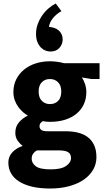

<svg xmlns="http://www.w3.org/2000/svg" viewBox="-20 -843 622 1103"><path d="M57 -315Q57 -354 73 -386.5Q89 -419 117.5 -442.5Q146 -466 184.5 -478.5Q223 -491 269 -491Q286 -491 308 -488Q330 -485 348 -480H552V-389H506L450 -398Q461 -383 468.5 -360Q476 -337 476 -314Q476 -276 462 -245Q448 -214 421 -191Q394 -168 355 -155.5Q316 -143 267 -143Q256 -143 246 -144Q236 -145 226 -147Q219 -143 213 -136Q207 -129 207 -118Q207 -105 216.5 -97Q226 -89 255 -89H356Q395 -89 428 -81Q461 -73 484.5 -55Q508 -37 521 -8.5Q534 20 534 60Q534 99 515 132Q496 165 461.5 189Q427 213 377.5 226.5Q328 240 268 240Q156 240 92 201Q28 162 28 90Q28 58 49.5 33.5Q71 9 110 -5Q98 -13 83 -32.5Q68 -52 68 -81Q68 -115 88.5 -139.5Q109 -164 140 -179Q127 -186 112.5 -198.5Q98 -211 85.5 -228Q73 -245 65 -266.5Q57 -288 57 -315ZM192 21Q180 27 171 39Q162 51 162 69Q162 94 185.5 112Q209 130 272 130Q331 130 359.5 110.5Q388 91 388 65Q388 42 372 31.5Q356 21 318 21ZM332 -317Q332 -352 313.5 -370.5Q295 -389 267 -389Q238 -389 220 -370.5Q202 -352 202 -317Q202 -282 220.5 -263.5Q239 -245 267 -245Q296 -245 314 -263.5Q332 -282 332 -317ZM278 -686Q306 -681 323 -662.5Q340 -644 340 -616Q340 -589 321.5 -568Q303 -547 269 -547Q256 -547 241.5 -552.5Q227 -558 215 -570Q203 -582 195 -601.5Q187 -621 187 -649Q187 -678 197 -705Q207 -732 222.5 -754.5Q238 -777 258.5 -794.5Q279 -812 300 -823L333 -779Q307 -765 286.5 -741.5Q266 -718 261 -689Z"/></svg>

Font: Mukta Vaani ExtraBold
Style: Regular
Weight: 800
Designer: Noopur Datye, Girish Dalvi, Yashodeep Gholap, Pallavi Karambelkar
Foundry: Ek Type
Version: Version 2.538;PS 1.000;hotconv 16.6.51;makeotf.lib2.5.65220;